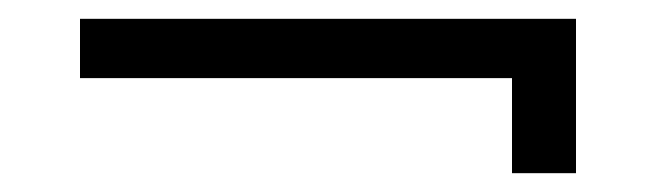

<svg xmlns="http://www.w3.org/2000/svg" viewBox="-20 -310 696 204"><path d="M524 -126V-227H65V-290H592V-126Z"/></svg>

Font: El Messiri Medium
Style: Regular
Weight: 500
Designer: Mohamed Gaber
Foundry: Kief Type Foundry
Version: Version 2.020; ttfautohint (v1.8.3)